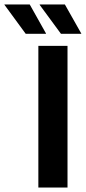

<svg xmlns="http://www.w3.org/2000/svg" viewBox="-109 -846 388 866"><path d="M195.5 0H64V-639H195.5ZM25 -826 98.5 -695V-693.5H7L-89 -824.5V-826ZM183.5 -826 257.5 -695V-693.5H166L70 -824V-826Z"/></svg>

Font: Anek Latin Medium SemiBold
Style: Regular
Weight: 600
Version: Version 1.003